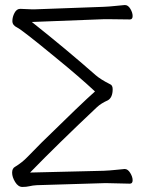

<svg xmlns="http://www.w3.org/2000/svg" viewBox="-20 -728 595 760"><path d="M126 5Q109 6 97 9Q85 12 68.5 12Q52 12 40 -7.5Q28 -27 28 -44.5Q28 -62 40 -68Q68 -85 89.5 -107.5Q111 -130 144 -163Q305 -321 356 -366Q295 -423 203 -498Q67 -610 48 -619Q29 -628 29 -644.5Q29 -661 37.5 -677Q46 -693 60 -693L107 -691H116L390 -701Q414 -702 436.5 -704.5Q459 -707 473 -708H475Q487 -708 496 -693Q505 -678 505 -664.5Q505 -651 494 -651L414 -652H391L106 -641Q241 -534 358 -431Q379 -413 415 -395Q426 -391 426 -375Q426 -342 407 -331Q380 -319 364 -304Q210 -159 99 -45L390 -52Q414 -53 437 -55.5Q460 -58 473 -59H474Q486 -59 495.5 -43.5Q505 -28 505 -14.5Q505 -1 494 -1L407 -3H391Z"/></svg>

Font: LXGW WenKai TC Light
Style: Regular
Weight: 300
Designer: LXGW / Fontworks Inc.
Foundry: LXGW / Fontworks Inc.
Version: Version 1.330